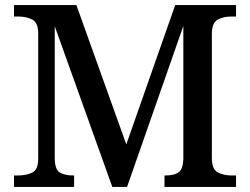

<svg xmlns="http://www.w3.org/2000/svg" viewBox="-20 -734 982 754"><path d="M35 0V-45H51Q84 -45 107 -56.5Q130 -68 130 -110V-603Q130 -645 107 -657Q84 -669 54 -669H35V-714H280L476 -167L668 -714H907V-669H887Q857 -669 834.5 -656.5Q812 -644 812 -601V-113Q812 -70 834.5 -57.5Q857 -45 889 -45H907V0H626V-45H631Q663 -45 680.5 -56.5Q698 -68 700 -108V-632L479 0H421L195 -631V-115Q195 -69 214 -57Q233 -45 267 -45H271V0Z"/></svg>

Font: Noto Serif Sinhala Medium
Style: Regular
Weight: 500
Designer: Jelle Bosma - Monotype Design Team
Foundry: Monotype Imaging Inc.
Version: Version 2.007; ttfautohint (v1.8.4.7-5d5b)